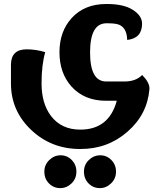

<svg xmlns="http://www.w3.org/2000/svg" viewBox="-20 -508 790 968"><path d="M733.4 -63V-58.6Q722.7 68.8 623.5 155.3Q523.9 243.2 385.7 243.2H383.8Q237.8 243.2 136.2 146Q35.2 49.8 35.2 -87.4V-180.7Q35.2 -259.3 114.3 -259.3Q161.1 -259.3 208 -245.1Q189.5 -180.7 189.5 -87.9V-87.4Q189.5 13.7 236.8 76.2Q289.1 145.5 384.8 145.5Q529.3 145.5 568.8 0H514.6Q405.3 0 340.3 -71.8Q279.8 -139.6 279.8 -244.6Q279.8 -349.1 341.3 -417Q406.2 -487.8 515.1 -487.8H519.5Q601.6 -487.8 647 -460Q696.3 -429.7 696.3 -388.7Q696.3 -314.9 621.1 -306.6Q620.6 -358.9 588.4 -379.4Q571.8 -390.6 522.9 -390.6H515.1Q434.1 -389.2 434.1 -243.7Q434.1 -97.7 514.6 -97.2H608.4Q664.6 -97.2 696.8 -129.9Q733.4 -92.8 733.4 -63ZM426.8 417Q403.3 393.6 403.3 357.4Q403.3 322.8 427.7 298.8Q452.6 274.9 485.4 274.9Q518.1 274.9 541.5 298.8Q564.9 322.8 564.9 357.4Q564.9 392.6 540 416.5Q515.6 440.4 483.4 440.4Q450.2 440.4 426.8 417ZM227.1 417Q203.6 393.6 203.6 357.4Q203.6 322.8 228.5 298.8Q252.9 274.9 285.6 274.9Q318.4 274.9 341.8 298.8Q365.2 322.8 365.2 357.4Q365.2 392.6 340.8 416.5Q315.9 440.4 284.2 440.4Q250.5 440.4 227.1 417Z"/></svg>

Font: Sukar
Style: black
Weight: 900
Designer: Dario Muhafara - Ghiath Alsory
Foundry: Dario Muhafara - Ghiath Alsory
Version: Version 1.00 March 27, 2016, initial release